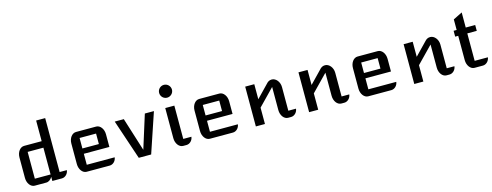

<svg xmlns="http://www.w3.org/2000/svg" viewBox="-24 -1588 6099 2382"><g transform="rotate(-15 3025.5 -397.0)"><path d="M115.7 -124C115.7 -55.7 157.2 0 208.5 0H356.9C387.2 0 416.5 -20.5 434.1 -53.2V0H557.6C600.6 0 638.2 -37.6 643.1 -83.5H550.3V-776.4H434.1V-511.2H208.5C157.2 -511.2 115.7 -456.1 115.7 -387.2ZM231.9 -83.5V-427.7H434.1V-83.5Z M782.2 -124C782.2 -55.7 823.7 0 875 0H1171.9C1214.8 0 1252.4 -37.6 1257.3 -83.5H898.9V-224.6H1227.1V-387.2C1227.1 -456.1 1185.1 -511.2 1134.3 -511.2H875C823.7 -511.2 782.2 -456.1 782.2 -387.2ZM898.9 -293V-427.7H1110.4V-293Z M1544.4 0H1703.6L1876 -511.2H1759.3L1624.5 -81.5L1489.3 -511.2H1372.6Z M2078.6 -629.4C2123.5 -629.4 2161.1 -666 2161.1 -711.4C2161.1 -756.8 2124 -793.9 2078.6 -793.9C2033.2 -793.9 1996.6 -756.8 1996.6 -711.4C1996.6 -666 2033.2 -629.4 2078.6 -629.4ZM2021.5 -124C2021.5 -55.7 2063.5 0 2114.7 0H2157.7C2200.7 0 2238.3 -37.6 2242.7 -83.5H2138.2V-511.2H2021.5Z M2364.3 -124C2364.3 -55.7 2405.8 0 2457 0H2753.9C2796.9 0 2834.5 -37.6 2839.4 -83.5H2481V-224.6H2809.1V-387.2C2809.1 -456.1 2767.1 -511.2 2716.3 -511.2H2457C2405.8 -511.2 2364.3 -456.1 2364.3 -387.2ZM2481 -293V-427.7H2692.4V-293Z M3048.3 0H3165V-210L3370.1 -420.9V-124C3370.1 -55.7 3411.1 0 3462.9 0H3501C3543.9 0 3581.5 -37.6 3586.4 -84H3487.8V-387.7C3487.8 -456.5 3440.9 -511.7 3388.7 -511.7C3357.4 -511.7 3336.4 -498 3315.9 -474.1L3165 -317.9V-511.2H3048.3Z M3732.4 0H3849.1V-210L4054.2 -420.9V-124C4054.2 -55.7 4095.2 0 4147 0H4185.1C4228 0 4265.6 -37.6 4270.5 -84H4171.9V-387.7C4171.9 -456.5 4125 -511.7 4072.8 -511.7C4041.5 -511.7 4020.5 -498 4000 -474.1L3849.1 -317.9V-511.2H3732.4Z M4398.9 -124C4398.9 -55.7 4440.4 0 4491.7 0H4788.6C4831.5 0 4869.1 -37.6 4874 -83.5H4515.6V-224.6H4843.8V-387.2C4843.8 -456.1 4801.8 -511.2 4751 -511.2H4491.7C4440.4 -511.2 4398.9 -456.1 4398.9 -387.2ZM4515.6 -293V-427.7H4727.1V-293Z M5083 0H5199.7V-210L5404.8 -420.9V-124C5404.8 -55.7 5445.8 0 5497.6 0H5535.6C5578.6 0 5616.2 -37.6 5621.1 -84H5522.5V-387.7C5522.5 -456.5 5475.6 -511.7 5423.3 -511.7C5392.1 -511.7 5371.1 -498 5350.6 -474.1L5199.7 -317.9V-511.2H5083Z M5764.2 -124C5764.2 -55.7 5805.7 0 5856.9 0H5964.8C6007.8 0 6045.4 -37.6 6050.8 -83.5H5880.9V-436H6002.4V-511.2H5880.9V-705.1L5764.2 -647V-511.2H5725.1V-436H5764.2Z"/></g></svg>

Font: Atomic Age
Style: Regular
Weight: 400
Designer: James Grieshaber
Foundry: James Grieshaber
Version: Version 1.002